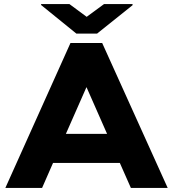

<svg xmlns="http://www.w3.org/2000/svg" viewBox="-20 -922 848 942"><path d="M186.5 0H6.3L325.7 -710.9H481.4L802.7 0H622.1L567.9 -122.6H240.2ZM303.2 -265.1H505.4L404.3 -494.6ZM181.6 -897.5V-901.9H320.8L405.3 -839.4L490.2 -901.9H630.4V-896.5L456.5 -757.3H354.5Z"/></svg>

Font: Bert Sans Black
Style: Regular
Weight: 900
Designer: Christian Robertson, Adam Twardoch, & Cristiano Sobral
Foundry: Google
Version: Version 12.135;January 10, 2020;FontCreator 12.0.0.2547 64-b